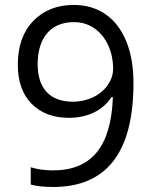

<svg xmlns="http://www.w3.org/2000/svg" viewBox="-20 -744 612 774"><path d="M518.1 -409.2C518.1 -474.1 508.3 -530.3 488.8 -578.1C449.7 -673.3 375 -724.1 277.8 -724.1C210 -724.1 155.8 -702.6 114.3 -659.7C72.8 -616.7 51.8 -558.1 51.8 -483.9C51.8 -416 70.3 -363.3 107.4 -325.7C144.5 -288.1 194.8 -269 257.8 -269C332 -269 393.6 -297.9 429.2 -352.1H435.1C427.7 -152.3 349.1 -57.1 192.9 -57.1C159.7 -57.1 129.9 -61.5 104 -69.8V0C126 6.3 156.2 9.8 193.8 9.8C410.2 9.8 518.1 -129.9 518.1 -409.2ZM277.8 -654.8C308.6 -654.8 336.4 -646.5 360.4 -629.9C408.2 -596.7 436 -535.2 436 -466.8C436 -443.8 428.7 -422.4 414.6 -401.4C385.7 -359.9 333 -334 273.9 -334C178.2 -334 131.8 -391.1 131.8 -484.9C131.8 -591.8 184.6 -654.8 277.8 -654.8Z"/></svg>

Font: Sahel
Style: Regular
Weight: 400
Foundry: Saber Rastikerdar (saber.rastikerdar@gmail.com)
Version: Version 3.4.0